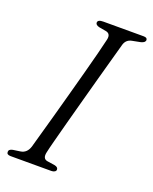

<svg xmlns="http://www.w3.org/2000/svg" viewBox="-133 -775 678 850"><g transform="rotate(20 206.0 -350.0)"><path d="M167 -71Q159.5 -38.5 183.5 -34.5L219.5 -29Q236 -25.5 236 -14Q236 -7.5 229.8 -3.8Q223.5 0 214.5 0H22.5Q4 0 4 -13Q3.5 -26 22.5 -29.5L57 -34.5Q86 -39 96.5 -71.5Q102.5 -93.5 114.5 -135.8Q126.5 -178 141.5 -232.2Q156.5 -286.5 172.5 -345.2Q188.5 -404 203.5 -459.5Q218.5 -515 230 -560Q241.5 -605 247.5 -631.5Q253.5 -659.5 230 -664.5L196 -670.5Q178.5 -675 178.5 -686Q179 -700 204.5 -700H394.5Q412 -700 412 -688.5Q412 -676 391 -671L352.5 -663.5Q326.5 -658.5 318.5 -633Q311 -605.5 298 -559Q285 -512.5 269.5 -455.8Q254 -399 237.8 -339.5Q221.5 -280 207 -225.8Q192.5 -171.5 181.8 -130.8Q171 -90 167 -71Z"/></g></svg>

Font: Fraunces 72pt Soft Light
Style: Italic
Weight: 300
Italic angle: -16°
Version: Version 1.000;[b76b70a41]